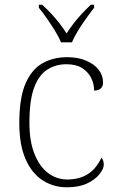

<svg xmlns="http://www.w3.org/2000/svg" viewBox="-20 -786 497 816"><path d="M264 10Q208 10 162 -19Q116 -48 89 -109Q62 -170 62 -263Q62 -370 88.5 -431Q115 -492 161 -517.5Q207 -543 265 -543Q311 -543 345.5 -528.5Q380 -514 399 -490Q418 -466 418 -435Q418 -424 413.5 -416.5Q409 -409 400.5 -405Q392 -401 380 -401Q380 -430 367 -455.5Q354 -481 328.5 -497Q303 -513 262 -513Q216 -513 180 -489.5Q144 -466 124.5 -412Q105 -358 105 -264Q105 -186 126.5 -132Q148 -78 184.5 -50.5Q221 -23 268 -23Q308 -24 335.5 -36.5Q363 -49 381.5 -70Q400 -91 411 -116Q416 -110 418.5 -103Q421 -96 421 -86Q421 -69 403 -46Q385 -23 350.5 -6.5Q316 10 264 10ZM239 -606Q230 -629 213.5 -655.5Q197 -682 179 -708Q161 -734 145 -753V-766H159Q183 -744 200.5 -725Q218 -706 233 -686.5Q248 -667 263 -644Q278 -667 293 -686.5Q308 -706 325.5 -725Q343 -744 366 -766H380V-753Q365 -734 346.5 -708Q328 -682 311.5 -655.5Q295 -629 286 -606Z"/></svg>

Font: Noto Serif Hebrew ExtraLight
Style: Regular
Weight: 250
Version: Version 2.003